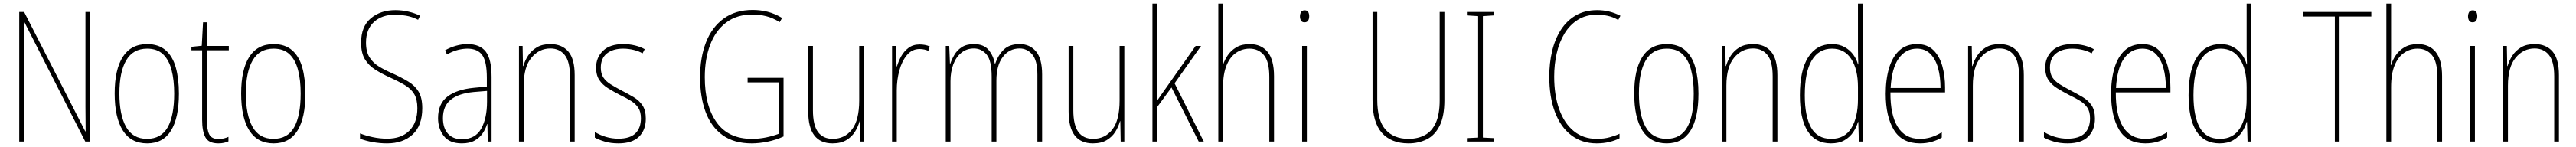

<svg xmlns="http://www.w3.org/2000/svg" viewBox="-20 -780 14196 810"><path d="M477 0H450L113 -661H111Q111 -634 111.5 -605Q112 -576 112 -534V0H86V-714H113L450 -56H452Q452 -91 451.5 -127.5Q451 -164 451 -190V-714H477Z M966 -264Q966 -131 922.5 -60.5Q879 10 791 10Q702 10 657 -61Q612 -132 612 -265Q612 -397 657 -467Q702 -537 791 -537Q854 -537 893 -503Q932 -469 949 -407.5Q966 -346 966 -264ZM638 -265Q638 -146 675 -80.5Q712 -15 790 -15Q868 -15 904 -78.5Q940 -142 940 -265Q940 -339 925.5 -394.5Q911 -450 878.5 -481Q846 -512 791 -512Q713 -512 675.5 -447.5Q638 -383 638 -265Z M1184 -14Q1200 -14 1214 -17.5Q1228 -21 1239 -26V-1Q1227 4 1214 7Q1201 10 1183 10Q1130 10 1112 -23.5Q1094 -57 1094 -120V-503H1035V-522L1092 -528L1099 -657H1120V-527H1241V-503H1120V-119Q1120 -66 1133 -40Q1146 -14 1184 -14Z M1663 -264Q1663 -131 1619.5 -60.5Q1576 10 1488 10Q1399 10 1354 -61Q1309 -132 1309 -265Q1309 -397 1354 -467Q1399 -537 1488 -537Q1551 -537 1590 -503Q1629 -469 1646 -407.5Q1663 -346 1663 -264ZM1335 -265Q1335 -146 1372 -80.5Q1409 -15 1487 -15Q1565 -15 1601 -78.5Q1637 -142 1637 -265Q1637 -339 1622.5 -394.5Q1608 -450 1575.5 -481Q1543 -512 1488 -512Q1410 -512 1372.5 -447.5Q1335 -383 1335 -265Z M2307 -184Q2307 -88 2254 -39Q2201 10 2113 10Q2073 10 2034 3Q1995 -4 1964 -16V-45Q1994 -33 2033.5 -24.5Q2073 -16 2114 -16Q2192 -16 2236 -60Q2280 -104 2280 -184Q2280 -232 2263 -261Q2246 -290 2212 -310.5Q2178 -331 2129 -353Q2085 -373 2049 -395.5Q2013 -418 1991.5 -452.5Q1970 -487 1970 -545Q1970 -634 2023.5 -679Q2077 -724 2159 -724Q2196 -724 2232 -715.5Q2268 -707 2295 -693L2284 -671Q2250 -688 2217 -693.5Q2184 -699 2158 -699Q2085 -699 2041 -659Q1997 -619 1997 -545Q1997 -495 2016.5 -464Q2036 -433 2069 -413Q2102 -393 2142 -376Q2193 -353 2230 -330.5Q2267 -308 2287 -274.5Q2307 -241 2307 -184Z M2556 -537Q2625 -537 2657 -495.5Q2689 -454 2689 -356V0H2668L2666 -96H2664Q2656 -69 2639.5 -45Q2623 -21 2595.5 -5.5Q2568 10 2525 10Q2457 10 2425.5 -31Q2394 -72 2394 -129Q2394 -208 2445.5 -247.5Q2497 -287 2590 -296L2663 -303V-351Q2663 -441 2637.5 -476.5Q2612 -512 2556 -512Q2532 -512 2503.5 -505Q2475 -498 2443 -480L2433 -503Q2461 -519 2493 -528Q2525 -537 2556 -537ZM2590 -273Q2507 -265 2464 -230.5Q2421 -196 2421 -129Q2421 -74 2448.5 -43.5Q2476 -13 2525 -13Q2599 -13 2631.5 -70.5Q2664 -128 2664 -220V-279Z M3013 -537Q3077 -537 3112 -496Q3147 -455 3147 -366V0H3121V-359Q3121 -441 3092 -477Q3063 -513 3013 -513Q2951 -513 2908.5 -462Q2866 -411 2866 -308V0H2840V-527H2860L2862 -416H2864Q2872 -445 2890 -473Q2908 -501 2938 -519Q2968 -537 3013 -537Z M3539 -126Q3539 -64 3501.5 -27Q3464 10 3388 10Q3346 10 3312.5 0Q3279 -10 3258 -22V-53Q3285 -36 3318.5 -26Q3352 -16 3388 -16Q3452 -16 3482 -45.5Q3512 -75 3512 -128Q3512 -164 3497.5 -186Q3483 -208 3457.5 -224Q3432 -240 3398 -256Q3361 -275 3330.5 -294Q3300 -313 3282.5 -339.5Q3265 -366 3265 -408Q3265 -463 3303 -500Q3341 -537 3415 -537Q3449 -537 3479.5 -529.5Q3510 -522 3533 -509L3521 -486Q3501 -498 3472 -505Q3443 -512 3414 -512Q3358 -512 3324.5 -485.5Q3291 -459 3291 -407Q3291 -374 3305 -353Q3319 -332 3344.5 -316Q3370 -300 3404 -282Q3441 -263 3471.5 -245Q3502 -227 3520.5 -199.5Q3539 -172 3539 -126Z M4100 -351H4298V-28Q4257 -9 4210.5 0.5Q4164 10 4122 10Q4025 10 3962 -35.5Q3899 -81 3868.5 -163Q3838 -245 3838 -354Q3838 -463 3870.5 -546.5Q3903 -630 3968 -677.5Q4033 -725 4128 -725Q4170 -725 4210 -715Q4250 -705 4290 -681L4277 -658Q4238 -682 4201 -691Q4164 -700 4128 -700Q4040 -700 3981.5 -655.5Q3923 -611 3893.5 -533Q3864 -455 3864 -355Q3864 -197 3929 -106Q3994 -15 4123 -15Q4164 -15 4202.5 -23Q4241 -31 4272 -43V-326H4100Z M4741 -527V0H4721L4719 -112H4717Q4709 -82 4691.5 -54Q4674 -26 4644 -8Q4614 10 4568 10Q4434 10 4434 -166V-527H4460V-173Q4460 -90 4488 -52.5Q4516 -15 4569 -15Q4635 -15 4675 -66.5Q4715 -118 4715 -227V-527Z M5048 -535Q5062 -535 5076.5 -532.5Q5091 -530 5104 -524L5096 -500Q5087 -504 5074.5 -507Q5062 -510 5048 -510Q5006 -510 4978 -476.5Q4950 -443 4936 -391Q4922 -339 4922 -283V0H4896V-527H4917L4921 -414H4923Q4931 -442 4946.5 -470Q4962 -498 4987 -516.5Q5012 -535 5048 -535Z M5600 -537Q5655 -537 5689 -497Q5723 -457 5723 -370V0H5697V-368Q5697 -447 5668.5 -480Q5640 -513 5599 -513Q5542 -513 5506.5 -466.5Q5471 -420 5471 -336V0H5445V-357Q5445 -446 5417 -479.5Q5389 -513 5347 -513Q5307 -513 5277.5 -489Q5248 -465 5233 -424Q5218 -383 5218 -333V0H5192V-527H5211L5215 -429H5217Q5225 -453 5239.5 -478Q5254 -503 5280 -520Q5306 -537 5347 -537Q5400 -537 5427 -506Q5454 -475 5462 -430H5465Q5481 -477 5512 -507Q5543 -537 5600 -537Z M6176 -527V0H6156L6154 -112H6152Q6144 -82 6126.5 -54Q6109 -26 6079 -8Q6049 10 6003 10Q5869 10 5869 -166V-527H5895V-173Q5895 -90 5923 -52.5Q5951 -15 6004 -15Q6070 -15 6110 -66.5Q6150 -118 6150 -227V-527Z M6357 -368Q6357 -329 6356.5 -295.5Q6356 -262 6356 -224Q6368 -241 6376 -253Q6384 -265 6395 -280L6569 -527H6599L6453 -321L6614 0H6586L6436 -298L6357 -190V0H6331V-760H6357Z M6720 -493Q6720 -470 6719.5 -455Q6719 -440 6718 -422H6720Q6728 -449 6746 -475.5Q6764 -502 6793.5 -519.5Q6823 -537 6867 -537Q6931 -537 6966 -493.5Q7001 -450 7001 -360V0H6975V-356Q6975 -441 6945 -476.5Q6915 -512 6866 -512Q6826 -512 6792.5 -489.5Q6759 -467 6739.5 -420Q6720 -373 6720 -299V0H6694V-760H6720Z M7170 -723Q7185 -723 7190 -713Q7195 -703 7195 -691Q7195 -676 7189 -666.5Q7183 -657 7169 -657Q7155 -657 7149.5 -667Q7144 -677 7144 -690Q7144 -702 7149.5 -712.5Q7155 -723 7170 -723ZM7182 -527V0H7156V-527Z M7940 -228Q7940 -140 7914 -87.5Q7888 -35 7843 -12.5Q7798 10 7742 10Q7647 10 7595.5 -48Q7544 -106 7544 -228V-714H7570V-232Q7570 -117 7615.5 -66Q7661 -15 7742 -15Q7793 -15 7832 -35.5Q7871 -56 7892.5 -103Q7914 -150 7914 -228V-714H7940Z M8213 0H8064V-19L8126 -22V-691L8064 -695V-714H8213V-695L8152 -691V-22L8213 -19Z M8782 -699Q8720 -699 8675.5 -671Q8631 -643 8602 -595.5Q8573 -548 8559 -486.5Q8545 -425 8545 -358Q8545 -256 8572.5 -178.5Q8600 -101 8652.5 -58Q8705 -15 8779 -15Q8820 -15 8852 -24Q8884 -33 8905 -43V-18Q8882 -6 8849.5 2Q8817 10 8779 10Q8698 10 8639 -35Q8580 -80 8549 -163Q8518 -246 8518 -359Q8518 -432 8533.5 -498Q8549 -564 8581.5 -615Q8614 -666 8664 -695Q8714 -724 8782 -724Q8850 -724 8910 -693L8898 -670Q8868 -687 8838.5 -693Q8809 -699 8782 -699Z M9340 -264Q9340 -131 9296.5 -60.5Q9253 10 9165 10Q9076 10 9031 -61Q8986 -132 8986 -265Q8986 -397 9031 -467Q9076 -537 9165 -537Q9228 -537 9267 -503Q9306 -469 9323 -407.5Q9340 -346 9340 -264ZM9012 -265Q9012 -146 9049 -80.5Q9086 -15 9164 -15Q9242 -15 9278 -78.5Q9314 -142 9314 -265Q9314 -339 9299.5 -394.5Q9285 -450 9252.5 -481Q9220 -512 9165 -512Q9087 -512 9049.5 -447.5Q9012 -383 9012 -265Z M9641 -537Q9705 -537 9740 -496Q9775 -455 9775 -366V0H9749V-359Q9749 -441 9720 -477Q9691 -513 9641 -513Q9579 -513 9536.5 -462Q9494 -411 9494 -308V0H9468V-527H9488L9490 -416H9492Q9500 -445 9518 -473Q9536 -501 9566 -519Q9596 -537 9641 -537Z M10070 10Q9984 10 9941.5 -58Q9899 -126 9899 -255Q9899 -393 9945 -465Q9991 -537 10076 -537Q10116 -537 10145.5 -520.5Q10175 -504 10193.5 -478.5Q10212 -453 10219 -425H10221Q10220 -448 10219.5 -469Q10219 -490 10219 -511V-760H10245V0H10224L10221 -108H10219Q10211 -79 10193 -52Q10175 -25 10145 -7.5Q10115 10 10070 10ZM10072 -15Q10146 -15 10182.5 -74Q10219 -133 10219 -234V-300Q10219 -398 10182 -455Q10145 -512 10076 -512Q10003 -512 9964.5 -447.5Q9926 -383 9926 -255Q9926 -140 9960.5 -77.5Q9995 -15 10072 -15Z M10544 -537Q10601 -537 10635 -503.5Q10669 -470 10684 -415.5Q10699 -361 10699 -298V-271H10398Q10397 -147 10438 -81Q10479 -15 10560 -15Q10592 -15 10620.5 -23.5Q10649 -32 10681 -51V-22Q10655 -7 10625.5 1.5Q10596 10 10560 10Q10462 10 10417 -64Q10372 -138 10372 -263Q10372 -343 10390.5 -405Q10409 -467 10447 -502Q10485 -537 10544 -537ZM10544 -512Q10482 -512 10443.5 -458Q10405 -404 10399 -295H10674Q10674 -356 10660.5 -405Q10647 -454 10618 -483Q10589 -512 10544 -512Z M10999 -537Q11063 -537 11098 -496Q11133 -455 11133 -366V0H11107V-359Q11107 -441 11078 -477Q11049 -513 10999 -513Q10937 -513 10894.5 -462Q10852 -411 10852 -308V0H10826V-527H10846L10848 -416H10850Q10858 -445 10876 -473Q10894 -501 10924 -519Q10954 -537 10999 -537Z M11525 -126Q11525 -64 11487.5 -27Q11450 10 11374 10Q11332 10 11298.5 0Q11265 -10 11244 -22V-53Q11271 -36 11304.5 -26Q11338 -16 11374 -16Q11438 -16 11468 -45.5Q11498 -75 11498 -128Q11498 -164 11483.5 -186Q11469 -208 11443.5 -224Q11418 -240 11384 -256Q11347 -275 11316.5 -294Q11286 -313 11268.5 -339.5Q11251 -366 11251 -408Q11251 -463 11289 -500Q11327 -537 11401 -537Q11435 -537 11465.5 -529.5Q11496 -522 11519 -509L11507 -486Q11487 -498 11458 -505Q11429 -512 11400 -512Q11344 -512 11310.5 -485.5Q11277 -459 11277 -407Q11277 -374 11291 -353Q11305 -332 11330.5 -316Q11356 -300 11390 -282Q11427 -263 11457.5 -245Q11488 -227 11506.5 -199.5Q11525 -172 11525 -126Z M11786 -537Q11843 -537 11877 -503.5Q11911 -470 11926 -415.5Q11941 -361 11941 -298V-271H11640Q11639 -147 11680 -81Q11721 -15 11802 -15Q11834 -15 11862.5 -23.5Q11891 -32 11923 -51V-22Q11897 -7 11867.5 1.5Q11838 10 11802 10Q11704 10 11659 -64Q11614 -138 11614 -263Q11614 -343 11632.5 -405Q11651 -467 11689 -502Q11727 -537 11786 -537ZM11786 -512Q11724 -512 11685.5 -458Q11647 -404 11641 -295H11916Q11916 -356 11902.5 -405Q11889 -454 11860 -483Q11831 -512 11786 -512Z M12212 10Q12126 10 12083.5 -58Q12041 -126 12041 -255Q12041 -393 12087 -465Q12133 -537 12218 -537Q12258 -537 12287.5 -520.5Q12317 -504 12335.5 -478.5Q12354 -453 12361 -425H12363Q12362 -448 12361.5 -469Q12361 -490 12361 -511V-760H12387V0H12366L12363 -108H12361Q12353 -79 12335 -52Q12317 -25 12287 -7.5Q12257 10 12212 10ZM12214 -15Q12288 -15 12324.5 -74Q12361 -133 12361 -234V-300Q12361 -398 12324 -455Q12287 -512 12218 -512Q12145 -512 12106.5 -447.5Q12068 -383 12068 -255Q12068 -140 12102.5 -77.5Q12137 -15 12214 -15Z M12873 0H12847V-689H12673V-714H13048V-689H12873Z M13157 -493Q13157 -470 13156.5 -455Q13156 -440 13155 -422H13157Q13165 -449 13183 -475.5Q13201 -502 13230.5 -519.5Q13260 -537 13304 -537Q13368 -537 13403 -493.5Q13438 -450 13438 -360V0H13412V-356Q13412 -441 13382 -476.5Q13352 -512 13303 -512Q13263 -512 13229.5 -489.5Q13196 -467 13176.5 -420Q13157 -373 13157 -299V0H13131V-760H13157Z M13607 -723Q13622 -723 13627 -713Q13632 -703 13632 -691Q13632 -676 13626 -666.5Q13620 -657 13606 -657Q13592 -657 13586.5 -667Q13581 -677 13581 -690Q13581 -702 13586.5 -712.5Q13592 -723 13607 -723ZM13619 -527V0H13593V-527Z M13948 -537Q14012 -537 14047 -496Q14082 -455 14082 -366V0H14056V-359Q14056 -441 14027 -477Q13998 -513 13948 -513Q13886 -513 13843.5 -462Q13801 -411 13801 -308V0H13775V-527H13795L13797 -416H13799Q13807 -445 13825 -473Q13843 -501 13873 -519Q13903 -537 13948 -537Z"/></svg>

Font: Noto Sans Gurmukhi UI Condensed Thin
Style: Regular
Weight: 100
Width: 3
Designer: Jelle Bosma - Monotype Design Team
Foundry: Monotype Imaging Inc.
Version: Version 2.004; ttfautohint (v1.8.4.7-5d5b)